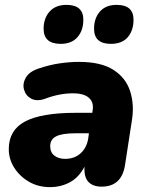

<svg xmlns="http://www.w3.org/2000/svg" viewBox="-20 -757 608 788"><path d="M185 11Q137 11 99 -11Q61 -33 38.5 -68.5Q16 -104 16 -145Q16 -223 83 -258.5Q150 -294 291 -294H359L360 -303Q366 -336 345.5 -355Q325 -374 279 -374Q223 -374 163 -351Q130 -340 107.5 -352.5Q85 -365 78.5 -389.5Q72 -414 86 -438.5Q100 -463 139 -476Q184 -491 225 -497Q266 -503 304 -503Q395 -503 446 -470Q497 -437 514.5 -381.5Q532 -326 521 -261L493 -79Q479 9 397 9Q361 9 342.5 -11Q324 -31 327 -73Q303 -28 266 -8.5Q229 11 185 11ZM247 -105Q286 -105 311 -128Q336 -151 342 -188L345 -210H291Q235 -210 210.5 -197.5Q186 -185 186 -157Q186 -132 203 -118.5Q220 -105 247 -105ZM435 -577Q366 -577 366 -639Q366 -682 390 -709.5Q414 -737 459 -737Q528 -737 528 -676Q528 -632 504.5 -604.5Q481 -577 435 -577ZM229 -577Q159 -577 159 -639Q159 -682 183.5 -709.5Q208 -737 253 -737Q322 -737 322 -676Q322 -632 298 -604.5Q274 -577 229 -577Z"/></svg>

Font: Nunito Black
Style: Italic
Weight: 900
Italic angle: -9°
Designer: Vernon Adams
Foundry: Vernon Adams
Version: Version 3.601; ttfautohint (v1.8.2.53-6de2)